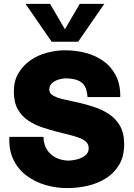

<svg xmlns="http://www.w3.org/2000/svg" viewBox="-20 -948 689 985"><path d="M324 17Q268 17 214.5 1.5Q161 -14 117.5 -46Q74 -78 49.5 -127.5Q25 -177 28 -246H203Q204 -204 223 -177Q242 -150 271.5 -137Q301 -124 332 -124Q348 -124 372 -129.5Q396 -135 415.5 -149Q435 -163 435 -187Q435 -207 422.5 -219.5Q410 -232 387.5 -240.5Q365 -249 335 -256.5Q305 -264 269 -273Q235 -282 197 -294.5Q159 -307 125.5 -329Q92 -351 71.5 -387Q51 -423 51 -479Q51 -533 74.5 -572.5Q98 -612 136 -638.5Q174 -665 221 -677.5Q268 -690 314 -690Q368 -690 418.5 -677Q469 -664 509.5 -635.5Q550 -607 574 -561Q598 -515 597 -450H429Q425 -506 397 -526Q369 -546 317 -546Q303 -546 283 -540.5Q263 -535 248 -522.5Q233 -510 233 -489Q233 -474 243.5 -464.5Q254 -455 273 -448Q292 -441 318.5 -435.5Q345 -430 377 -423Q417 -414 459 -400.5Q501 -387 537 -364Q573 -341 595 -303.5Q617 -266 617 -208Q617 -146 591.5 -103Q566 -60 524 -33.5Q482 -7 430 5Q378 17 324 17ZM245 -734 111 -928H237L341 -750H285L389 -928H515L381 -734Z"/></svg>

Font: Teachers ExtraBold
Style: Regular
Weight: 800
Designer: Alfredo Marco Pradil, Chank Diesel
Version: Version 1.001